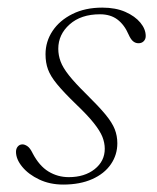

<svg xmlns="http://www.w3.org/2000/svg" viewBox="-20 -477 412 504"><path d="M160.5 -12Q202 -12 228.5 -33Q255 -54 255 -86.5Q255 -102 248.8 -117.8Q242.5 -133.5 226.2 -154Q210 -174.5 179 -204Q147 -235 129.8 -256Q112.5 -277 106 -294.8Q99.5 -312.5 99.5 -334.5Q99.5 -368 118 -395.8Q136.5 -423.5 170 -440.2Q203.5 -457 248.5 -457Q283.5 -457 309 -445.8Q334.5 -434.5 348.5 -417.5Q362.5 -400.5 362.5 -382.5Q362.5 -374 357.2 -368.8Q352 -363.5 343.5 -363.5Q335.5 -363.5 329.2 -368.8Q323 -374 317.5 -386.5Q306.5 -412 288.2 -425.8Q270 -439.5 242.5 -439.5Q192.5 -439.5 162.8 -413Q133 -386.5 133 -349Q133 -332 139 -315.8Q145 -299.5 160.8 -279.5Q176.5 -259.5 206.5 -230Q239 -198 256.8 -176.5Q274.5 -155 281.2 -137.8Q288 -120.5 288 -101Q288 -70.5 271 -45.8Q254 -21 222 -6.8Q190 7.5 146 7.5Q111 7.5 83 -5.8Q55 -19 38.5 -39Q22 -59 22 -78.5Q22 -87 26.8 -92.5Q31.5 -98 39 -98Q45 -98 52 -93.2Q59 -88.5 65.5 -75Q83 -41.5 107.2 -26.8Q131.5 -12 160.5 -12Z"/></svg>

Font: Fraunces Thin
Style: Italic
Weight: 250
Italic angle: -16°
Version: Version 1.000;[b76b70a41]